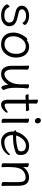

<svg xmlns="http://www.w3.org/2000/svg" viewBox="1330 -2068 756 3456"><g transform="rotate(90 1708.0 -340.0)"><path d="M195 -242Q83 -268 83 -356Q83 -395 108 -424Q161 -486 264 -486Q367 -486 426 -423Q428 -421 428 -411Q428 -401 417.5 -385Q407 -369 398.5 -369Q390 -369 380 -382Q348 -431 266 -431Q208 -431 178 -408.5Q148 -386 148 -360Q148 -334 161.5 -320Q175 -306 216 -296L312 -273Q377 -258 414.5 -224Q452 -190 452 -128Q452 -88 428.5 -55Q405 -22 362 -2Q319 18 260.5 18Q202 18 163.5 4Q125 -10 102 -29Q79 -48 69 -64Q59 -80 59 -90Q59 -100 73.5 -116.5Q88 -133 97 -133Q106 -133 109 -126Q117 -106 132 -86Q165 -40 260 -40Q321 -40 353.5 -66Q386 -92 386 -126.5Q386 -161 368 -183Q350 -205 295 -218Z M777 -43Q826 -43 864.5 -69.5Q903 -96 926 -142Q949 -188 949 -258Q949 -328 916.5 -377Q884 -426 811 -426Q738 -426 685.5 -357.5Q633 -289 633 -207.5Q633 -126 670.5 -84.5Q708 -43 777 -43ZM704 -445Q759 -486 819 -486Q879 -486 923 -457Q1016 -396 1016 -245Q1016 -143 954 -66Q888 18 782.5 18Q677 18 621.5 -42.5Q566 -103 566 -207Q566 -287 616 -374Q636 -410 656 -432Q676 -454 686.5 -454Q697 -454 704 -445Z M1234 -456 1232 -368V-175Q1232 -117 1253 -79.5Q1274 -42 1314.5 -42Q1355 -42 1395.5 -75Q1436 -108 1467 -171.5Q1498 -235 1498 -342V-475Q1498 -485 1517 -485Q1536 -485 1554 -478Q1572 -471 1572 -459V-457Q1560 -385 1560 -241Q1560 -97 1598 -35Q1599 -33 1599 -25.5Q1599 -18 1585.5 -2.5Q1572 13 1557 13Q1532 13 1519.5 -31Q1507 -75 1504 -114Q1477 -59 1426.5 -20.5Q1376 18 1316 18Q1256 18 1224 -9Q1164 -58 1164 -171V-368L1161 -474Q1161 -484 1179 -484Q1197 -484 1215.5 -476.5Q1234 -469 1234 -456Z M1845 -617 1843 -528V-480L1871 -481Q1907 -483 1947 -487H1948Q1961 -487 1970.5 -472Q1980 -457 1980 -443Q1980 -429 1969 -429H1930Q1902 -429 1882 -428L1843 -427V-108Q1843 -68 1850 -57Q1857 -46 1876 -46Q1918 -46 1972 -87Q1989 -100 1999 -100Q2009 -100 2009 -90Q2009 -69 1964 -26Q1914 18 1866 18Q1818 18 1796.5 -14Q1775 -46 1775 -110V-424H1770Q1769 -424 1709 -420H1708Q1695 -420 1686 -435Q1677 -450 1677 -463.5Q1677 -477 1688 -477H1775V-528L1773 -635Q1773 -645 1791 -645Q1809 -645 1827 -637.5Q1845 -630 1845 -617Z M2117 -17 2119 -105V-368L2116 -475Q2116 -484 2134 -484Q2152 -484 2171 -476.5Q2190 -469 2190 -457L2188 -368V-105L2191 1Q2191 10 2173.5 10Q2156 10 2136.5 2.5Q2117 -5 2117 -17ZM2149.5 -698Q2171 -698 2186.5 -678Q2202 -658 2202 -637.5Q2202 -617 2189 -603.5Q2176 -590 2155 -590Q2134 -590 2118.5 -609.5Q2103 -629 2103 -649.5Q2103 -670 2115.5 -684Q2128 -698 2149.5 -698Z M2440 -252Q2552 -252 2647 -278Q2683 -289 2693.5 -302Q2704 -315 2704 -341Q2704 -428 2603 -428Q2534 -428 2484 -370.5Q2434 -313 2420 -252ZM2345 -254 2354 -255Q2369 -334 2440 -410Q2511 -486 2604 -486Q2666 -486 2703 -464Q2770 -425 2770 -340Q2770 -306 2764.5 -286Q2759 -266 2739 -253.5Q2719 -241 2674 -227Q2574 -196 2425 -196H2412V-186Q2412 -121 2445.5 -81Q2479 -41 2536 -41Q2662 -41 2740 -125Q2753 -140 2763 -140Q2773 -140 2773 -129.5Q2773 -119 2758.5 -96Q2744 -73 2714 -46Q2641 18 2529 18Q2478 18 2436.5 -7.5Q2395 -33 2371 -81Q2347 -129 2347 -195V-209Q2326 -225 2326 -241Q2326 -254 2345 -254Z M3324 -105 3327 1Q3327 11 3309.5 11Q3292 11 3274 3.5Q3256 -4 3256 -16V-17Q3257 -25 3257 -44L3258 -115V-293Q3258 -352 3242 -387.5Q3226 -423 3176 -423Q3097 -423 3043.5 -365.5Q2990 -308 2988 -162Q2987 -129 2986 -105V-89Q2986 -59 2989 1Q2989 11 2971.5 11Q2954 11 2936 3.5Q2918 -4 2918 -17L2920 -115V-364L2917 -471Q2917 -481 2934.5 -481Q2952 -481 2970 -473.5Q2988 -466 2988 -453V-439Q2986 -411 2986 -376Q3018 -429 3069.5 -457Q3121 -485 3172 -485Q3264 -485 3298 -422Q3324 -376 3324 -297Z"/></g></svg>

Font: ToneOZ-Pinyin-WenKai-Regular
Style: Regular
Weight: 400
Designer: Fontworks Inc.
Foundry: ToneOZ
Version: Version 0.240331